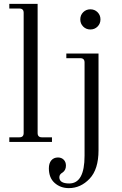

<svg xmlns="http://www.w3.org/2000/svg" viewBox="-20 -732 630 990"><path d="M446 -580Q424 -580 409 -595Q394 -610 394 -632Q394 -654 409 -669Q424 -684 446 -684Q468 -684 483 -669Q498 -654 498 -632Q498 -610 483 -595Q468 -580 446 -580ZM322 -432V-456H488V43Q488 141 442 189.5Q396 238 335 238Q292 238 262 211.5Q232 185 232 136Q232 110 244.5 95Q257 80 279 80Q297 80 308.5 91.5Q320 103 320 122Q320 146 302 158Q286 167 286 182Q286 214 337 214Q416 214 416 71V-410Q416 -432 394 -432ZM28 0V-24H80Q102 -24 102 -46V-666Q102 -688 80 -688H28V-712H174V-46Q174 -24 196 -24H248V0Z"/></svg>

Font: Old Standard TT
Style: Regular
Weight: 400
Designer: Alexey Kryukov <alexios@thessalonica.org.ru>
Version: Version 1.0